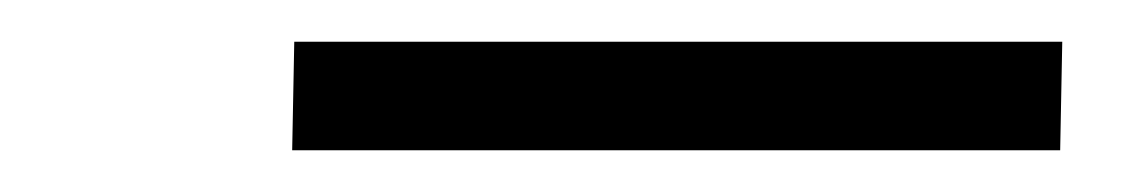

<svg xmlns="http://www.w3.org/2000/svg" viewBox="-20 -716 540 92"><path d="M120 -644 121 -696H489L488 -644Z"/></svg>

Font: Iosevka Term Curly Light
Style: Italic
Weight: 300
Italic angle: -9°
Designer: Belleve Invis
Foundry: Belleve Invis
Version: Version 32.3.0